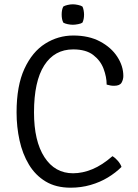

<svg xmlns="http://www.w3.org/2000/svg" viewBox="-20 -860 640 892"><path d="M475.5 -467Q475.5 -502.5 461.2 -540.5Q447 -578.5 413.2 -604.5Q379.5 -630.5 320 -630.5Q233 -630.5 185.5 -556.2Q138 -482 138 -338Q138 -204.5 186.5 -129.8Q235 -55 319.5 -55Q363 -55 408.8 -73.8Q454.5 -92.5 502.5 -134.5Q516.5 -126 528.2 -112Q540 -98 544.5 -84.5Q517.5 -57.5 481.2 -35.5Q445 -13.5 401 -0.8Q357 12 308 12Q240 12 192.2 -16.8Q144.5 -45.5 114.5 -95.2Q84.5 -145 70.8 -207.8Q57 -270.5 57 -338Q57 -461.5 93.5 -540.5Q130 -619.5 190 -657.2Q250 -695 320.5 -695Q393 -695 445 -667.2Q497 -639.5 525 -596.2Q553 -553 553 -507Q553 -490.5 544.8 -476Q536.5 -461.5 510 -461.5Q500.5 -461.5 493.5 -462.8Q486.5 -464 475.5 -467ZM266.5 -792.5Q266.5 -815 274 -829.5Q281 -834 294 -837Q307 -840 318.5 -840Q329 -840 343 -837Q357 -834 363 -829.5Q366.5 -823 368.5 -812.2Q370.5 -801.5 370.5 -792.5Q370.5 -770 363 -755Q357.5 -750.5 343.2 -747.8Q329 -745 318.5 -745Q307 -745 294 -747.8Q281 -750.5 274 -755Q266.5 -770 266.5 -792.5Z"/></svg>

Font: Signika SC
Style: Regular
Weight: 300
Designer: Anna Giedryś
Foundry: Anna Giedryś
Version: Version 2.000